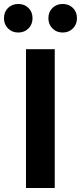

<svg xmlns="http://www.w3.org/2000/svg" viewBox="-68 -948 408 968"><path d="M63 0V-700H208V0ZM24 -784Q-7 -784 -27.5 -804.5Q-48 -825 -48 -856Q-48 -888 -27.5 -908Q-7 -928 24 -928Q55 -928 75.5 -908Q96 -888 96 -856Q96 -825 75.5 -804.5Q55 -784 24 -784ZM248 -784Q217 -784 196.5 -804.5Q176 -825 176 -856Q176 -888 196.5 -908Q217 -928 248 -928Q279 -928 299.5 -908Q320 -888 320 -856Q320 -825 299.5 -804.5Q279 -784 248 -784Z"/></svg>

Font: Red Hat Display
Style: Bold
Weight: 700
Designer: Pentagram, MCKL
Foundry: Pentagram, MCKL
Version: Version 1.023; ttfautohint (v1.8.3)